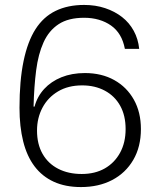

<svg xmlns="http://www.w3.org/2000/svg" viewBox="-20 -750 643 778"><path d="M308 8Q245 8 198 -13.5Q151 -35 120 -76Q89 -117 74 -177Q59 -237 59 -313Q59 -423 75.5 -502.5Q92 -582 124 -632Q156 -682 205.5 -706Q255 -730 321 -730Q367 -730 406 -717Q445 -704 474.5 -681Q504 -658 522 -625Q540 -592 544 -552H486Q480 -584 466 -607.5Q452 -631 430 -646.5Q408 -662 380.5 -670Q353 -678 321 -678Q257 -678 217.5 -652Q178 -626 156.5 -578.5Q135 -531 126.5 -465Q118 -399 116 -318H120Q131 -359 159 -389.5Q187 -420 229 -437Q271 -454 324 -454Q392 -454 443 -425.5Q494 -397 522.5 -346Q551 -295 551 -227Q551 -155 520 -102Q489 -49 434.5 -20.5Q380 8 308 8ZM311 -45Q365 -45 404.5 -67.5Q444 -90 466.5 -131Q489 -172 489 -227Q489 -282 467 -321.5Q445 -361 405 -382.5Q365 -404 313 -404Q256 -404 215 -379.5Q174 -355 152 -313.5Q130 -272 130 -221Q130 -166 152.5 -126.5Q175 -87 216 -66Q257 -45 311 -45Z"/></svg>

Font: Mona Sans ExtraLight Light
Style: Regular
Weight: 300
Version: Version 2.000